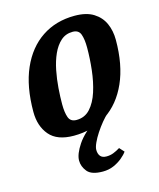

<svg xmlns="http://www.w3.org/2000/svg" viewBox="-109 -593 721 871"><g transform="rotate(-15 252.0 -157.0)"><path d="M266 201Q213 201 193.5 177Q174 153 174 125Q174 95 203 51.5Q232 8 296 -35L355 -49Q341 -37 325 -17.5Q309 2 294.5 24Q280 46 271 66Q262 86 262 98Q262 117 271 128Q280 139 300 139Q317 139 332.5 133Q348 127 364 117L384 139Q375 152 357.5 166.5Q340 181 317 191Q294 201 266 201ZM181 10Q103 10 67 -32.5Q31 -75 31 -142Q31 -261 67.5 -344Q104 -427 170 -471Q236 -515 324 -515Q379 -515 412.5 -494Q446 -473 461.5 -438.5Q477 -404 477 -361Q477 -244 440 -161Q403 -78 336.5 -34Q270 10 181 10ZM211 -56Q250 -56 275.5 -84Q301 -112 315.5 -157.5Q330 -203 336 -256.5Q342 -310 342 -361Q342 -400 333.5 -423.5Q325 -447 297 -447Q264 -447 241 -426.5Q218 -406 203 -372.5Q188 -339 180 -298.5Q172 -258 169 -217Q166 -176 166 -142Q166 -103 174.5 -79.5Q183 -56 211 -56Z"/></g></svg>

Font: Manuale
Style: Italic
Weight: 400
Italic angle: -11°
Designer: Eduardo Tunni / Pablo Cosgaya
Foundry: Eduardo Tunni / Pablo Cosgaya
Version: Version 1.002